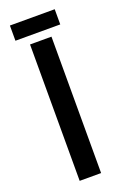

<svg xmlns="http://www.w3.org/2000/svg" viewBox="-156 -873 621 926"><g transform="rotate(-20 154.0 -409.5)"><path d="M84 -700H194V0H84ZM254 -819V-741H24V-819Z"/></g></svg>

Font: Bebas Neue Bold
Style: Regular
Weight: 700
Designer: Ryoichi Tsunekawa & LGV (GE)
Foundry: Free Software Foundation, Inc.
Version: Version 1.003 August 13, 2016